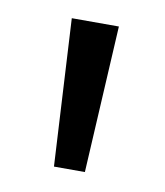

<svg xmlns="http://www.w3.org/2000/svg" viewBox="-46 -797 314 365"><g transform="rotate(10 111.0 -615.0)"><path d="M65.2 -756.6H156.1L140.5 -472.9H80.8Z"/></g></svg>

Font: Min Sans VF VF
Style: Regular
Weight: 400
Designer: Jinseong-Kim, NotoSansCJK, Nunito
Foundry: Jinseong-Kim
Version: Version 1.420;Glyphs 3.1.2 (3151)